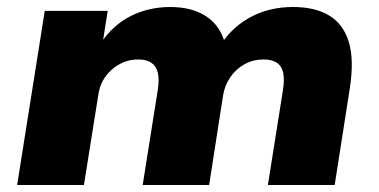

<svg xmlns="http://www.w3.org/2000/svg" viewBox="-20 -529 1083 549"><path d="M29 0 108 -498H288L273 -403H266Q303 -458 354.5 -483.5Q406 -509 467 -509Q528 -509 568.5 -483Q609 -457 623 -406L615 -407Q649 -456 701 -482.5Q753 -509 818 -509Q881 -509 921.5 -484.5Q962 -460 977.5 -408.5Q993 -357 980 -275L937 0H746L789 -271Q794 -303 789.5 -322Q785 -341 771 -350Q757 -359 734 -359Q704 -359 679.5 -345.5Q655 -332 639 -309Q623 -286 618 -257L578 0H388L431 -271Q436 -303 431 -322Q426 -341 412 -350Q398 -359 375 -359Q353 -359 333.5 -351Q314 -343 298.5 -329Q283 -315 273.5 -297Q264 -279 261 -257L220 0Z"/></svg>

Font: Nunito Sans 10pt SemiExpanded Black
Style: Italic
Weight: 900
Width: 6
Italic angle: -9°
Designer: Vernon Adams
Foundry: Vernon Adams
Version: Version 3.101;gftools[0.9.27]